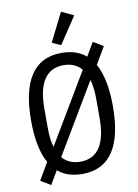

<svg xmlns="http://www.w3.org/2000/svg" viewBox="-105 -1017 810 1128"><g transform="rotate(-10 300.0 -452.5)"><path d="M300 12C470 12 544 -121 544 -349C544 -456 528 -543 493 -604L553 -706L493 -742L446 -662C409 -694 360 -710 300 -710C130 -710 56 -577 56 -349C56 -242 72 -155 107 -94L47 8L107 44L154 -36C191 -4 240 12 300 12ZM145 -292V-406C145 -546 189 -637 300 -637C347 -637 382 -620 407 -591L159 -174C149 -207 145 -247 145 -292ZM300 -61C253 -61 218 -78 193 -107L441 -524C451 -491 455 -451 455 -406V-292C455 -152 411 -61 300 -61ZM413 -914 340 -949 255 -779 307 -755Z"/></g></svg>

Font: IBM Plex Mono
Style: Regular
Weight: 400
Monospace: yes
Designer: Mike Abbink, Paul van der Laan, Pieter van Rosmalen
Foundry: Bold Monday
Version: Version 2.004